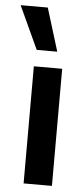

<svg xmlns="http://www.w3.org/2000/svg" viewBox="-87 -779 351 810"><g transform="rotate(5 88.5 -374.0)"><path d="M45 0V-496H165V0ZM51 -566 -33 -748H82L138 -566Z"/></g></svg>

Font: Host Grotesk Light SemiBold
Style: Regular
Weight: 600
Version: Version 1.003